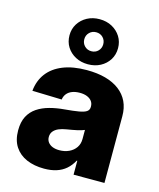

<svg xmlns="http://www.w3.org/2000/svg" viewBox="-120 -885 811 979"><g transform="rotate(15 286.0 -395.0)"><path d="M205.6 9.3Q153.8 9.3 113.8 -7.8Q73.7 -24.9 51 -59.3Q28.3 -93.8 28.3 -145.5Q28.3 -189.9 43.9 -219.7Q59.6 -249.5 87.4 -268.1Q115.2 -286.6 151.6 -296.4Q188 -306.2 229 -309.6Q275.4 -313.5 303.2 -318.4Q331.1 -323.2 343.3 -331.8Q355.5 -340.3 355.5 -356V-358.9Q355.5 -375 346.7 -386.7Q337.9 -398.4 321.8 -405Q305.7 -411.6 283.2 -411.6Q260.3 -411.6 242.7 -404.8Q225.1 -397.9 214.8 -385Q204.6 -372.1 202.1 -354.5L46.4 -358.9Q51.8 -413.1 81.1 -451.9Q110.4 -490.7 162.6 -511.7Q214.8 -532.7 288.1 -532.7Q343.3 -532.7 386.7 -520.8Q430.2 -508.8 460.7 -485.6Q491.2 -462.4 507.1 -429Q522.9 -395.5 522.9 -352.5V0H359.9V-73.2H356.9Q341.8 -45.4 320.6 -27.1Q299.3 -8.8 271 0.2Q242.7 9.3 205.6 9.3ZM256.8 -101.6Q285.2 -101.6 307.9 -112.3Q330.6 -123 343.8 -142.3Q356.9 -161.6 356.9 -187.5V-235.4Q350.1 -232.4 340.6 -229.5Q331.1 -226.6 319.1 -223.9Q307.1 -221.2 293.5 -218.8Q279.8 -216.3 265.1 -213.9Q242.2 -210.4 224.9 -202.9Q207.5 -195.3 197.8 -183.1Q188 -170.9 188 -153.3Q188 -137.2 196.8 -125.5Q205.6 -113.8 220.9 -107.7Q236.3 -101.6 256.8 -101.6ZM283.7 -562.5Q247.6 -562.5 218.5 -577.9Q189.5 -593.3 172.6 -620.1Q155.8 -647 155.8 -681.6Q155.8 -715.3 172.6 -742.2Q189.5 -769 218.5 -784.7Q247.6 -800.3 283.7 -800.3Q320.8 -800.3 349.6 -784.7Q378.4 -769 395.3 -742.2Q412.1 -715.3 412.1 -681.2Q412.1 -647 395.3 -620.1Q378.4 -593.3 349.6 -577.9Q320.8 -562.5 283.7 -562.5ZM283.7 -631.3Q305.7 -631.3 319.8 -645.8Q334 -660.2 334 -681.2Q334 -702.6 319.8 -717Q305.7 -731.4 283.7 -731.4Q262.7 -731.4 248.3 -717Q233.9 -702.6 233.9 -681.6Q233.9 -660.2 248.3 -645.8Q262.7 -631.3 283.7 -631.3Z"/></g></svg>

Font: Inter 28pt ExtraBold
Style: Regular
Weight: 800
Designer: Rasmus Andersson
Foundry: rsms
Version: Version 4.001;git-66647c0bb